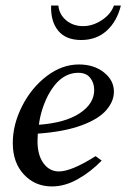

<svg xmlns="http://www.w3.org/2000/svg" viewBox="-20 -662 455 691"><path d="M26 -147Q26 -214 59.5 -280Q93 -346 148 -388Q203 -430 264 -430Q318 -430 354 -401.5Q390 -373 390 -332Q390 -297 362 -265Q334 -233 272.5 -210.5Q211 -188 116 -181L115 -154Q115 -104 136.5 -74.5Q158 -45 192 -45Q237 -45 324 -100L346 -84Q306 -43 259.5 -17Q213 9 167 9Q106 9 66 -34Q26 -77 26 -147ZM319 -338Q319 -364 304.5 -382Q290 -400 262 -400Q196 -400 153 -319Q127 -268 120 -213Q215 -220 267 -254.5Q319 -289 319 -338ZM164 -642H190Q193 -610 218 -589Q243 -568 279 -568Q314 -568 346.5 -589.5Q379 -611 390 -642H415Q401 -585 364 -551.5Q327 -518 272 -518Q217 -518 189.5 -551.5Q162 -585 164 -642Z"/></svg>

Font: Unna
Style: Italic
Weight: 400
Italic angle: -8.05°
Designer: Jorge de Buen Unna
Foundry: Omnibus-Type
Version: Version 2.008